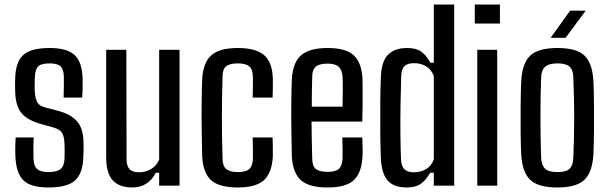

<svg xmlns="http://www.w3.org/2000/svg" viewBox="-20 -820 2695 848"><path d="M194 8Q115 8 83 -24Q51 -56 48 -129Q47 -152 47.5 -172.5Q48 -193 49 -213H129Q127 -181 127.5 -158.5Q128 -136 128 -120Q129 -86 144.5 -73Q160 -60 194 -60Q231 -60 247.5 -73.5Q264 -87 265 -120Q266 -154 265 -183Q264 -215 255 -231.5Q246 -248 219 -256L162 -272Q101 -289 74.5 -321Q48 -353 47 -419Q46 -448 47 -470Q48 -544 81.5 -576Q115 -608 199 -608Q277 -608 310 -576.5Q343 -545 345 -472Q345 -464 345 -448.5Q345 -433 344.5 -416.5Q344 -400 343 -389H261Q262 -412 262 -439Q262 -466 262 -482Q261 -514 247.5 -527Q234 -540 199 -540Q163 -540 149.5 -527.5Q136 -515 134 -482Q134 -473 133.5 -459.5Q133 -446 133 -428Q134 -394 142 -373.5Q150 -353 181 -345L235 -331Q293 -316 321 -283.5Q349 -251 349 -186Q349 -169 349 -156.5Q349 -144 348 -126Q346 -55 312 -23.5Q278 8 194 8Z M564 8Q508 8 478.5 -23Q449 -54 449 -125V-600H538L539 -117Q539 -87 552 -73Q565 -59 595 -59Q623 -59 648 -74Q673 -89 683 -116V-600H773V0H683V-57H668Q650 -23 624 -7.5Q598 8 564 8Z M873 -129Q872 -174 871 -235.5Q870 -297 870.5 -359.5Q871 -422 873 -470Q877 -544 913.5 -576Q950 -608 1030 -608Q1110 -608 1146.5 -576.5Q1183 -545 1185 -473Q1185 -453 1185 -429.5Q1185 -406 1184 -389H1096Q1097 -411 1097 -437Q1097 -463 1097 -482Q1096 -514 1081 -527Q1066 -540 1030 -540Q994 -540 978.5 -527Q963 -514 963 -482Q960 -389 960 -301.5Q960 -214 963 -120Q963 -87 979 -73.5Q995 -60 1031 -60Q1066 -60 1081 -73.5Q1096 -87 1097 -120Q1097 -140 1097 -161.5Q1097 -183 1096 -213H1184Q1185 -196 1185 -171Q1185 -146 1185 -129Q1181 -56 1145.5 -24Q1110 8 1031 8Q948 8 912.5 -24Q877 -56 873 -129Z M1492 -213H1580Q1581 -197 1581.5 -171Q1582 -145 1581 -129Q1577 -56 1542.5 -24Q1508 8 1428 8Q1344 8 1308.5 -24.5Q1273 -57 1269 -129Q1268 -175 1267 -236.5Q1266 -298 1266.5 -360Q1267 -422 1269 -470Q1273 -544 1310 -576Q1347 -608 1427 -608Q1507 -608 1542 -576Q1577 -544 1581 -473Q1581 -462 1581.5 -430.5Q1582 -399 1581.5 -359Q1581 -319 1580 -283H1356Q1356 -243 1357 -202Q1358 -161 1359 -120Q1359 -86 1375 -73.5Q1391 -61 1427 -61Q1462 -61 1476.5 -74Q1491 -87 1493 -120Q1493 -135 1493 -160Q1493 -185 1492 -213ZM1427 -539Q1389 -539 1374 -525Q1359 -511 1359 -482Q1358 -449 1357.5 -416.5Q1357 -384 1357 -349H1493Q1494 -391 1494 -429.5Q1494 -468 1493 -482Q1490 -514 1474.5 -526.5Q1459 -539 1427 -539Z M1896 -800H1986V0H1896V-57H1880Q1862 -25 1839 -8.5Q1816 8 1776 8Q1719 8 1692 -23Q1665 -54 1662 -124Q1660 -176 1659.5 -239.5Q1659 -303 1659.5 -365.5Q1660 -428 1662 -476Q1664 -548 1693.5 -578Q1723 -608 1778 -608Q1818 -608 1840.5 -592Q1863 -576 1881 -543H1896ZM1808 -59Q1837 -59 1861 -72.5Q1885 -86 1896 -116V-484Q1885 -514 1861.5 -527.5Q1838 -541 1809 -541Q1779 -541 1766 -527.5Q1753 -514 1752 -484Q1750 -424 1749 -358.5Q1748 -293 1748.5 -231.5Q1749 -170 1751 -120Q1752 -86 1766 -72.5Q1780 -59 1808 -59Z M2077 -716V-800H2188V-716ZM2088 0V-600H2176V0Z M2442 8Q2356 8 2321 -26.5Q2286 -61 2282 -140Q2280 -179 2279.5 -236Q2279 -293 2279.5 -353Q2280 -413 2282 -460Q2286 -540 2321.5 -574Q2357 -608 2442 -608Q2528 -608 2562.5 -573.5Q2597 -539 2601 -460Q2603 -416 2603.5 -359.5Q2604 -303 2603.5 -245.5Q2603 -188 2601 -140Q2597 -61 2562 -26.5Q2527 8 2442 8ZM2442 -60Q2481 -60 2496 -75Q2511 -90 2512 -121Q2516 -211 2516 -299Q2516 -387 2512 -480Q2511 -512 2495 -526Q2479 -540 2442 -540Q2404 -540 2387.5 -525Q2371 -510 2370 -478Q2367 -400 2367 -306.5Q2367 -213 2370 -122Q2372 -89 2388 -74.5Q2404 -60 2442 -60ZM2412 -653 2498 -773H2567L2478 -653Z"/></svg>

Font: Big Shoulders Text Medium
Style: Regular
Weight: 500
Designer: Patric King
Foundry: XO Type Co
Version: Version 1.000; ttfautohint (v1.8.2)